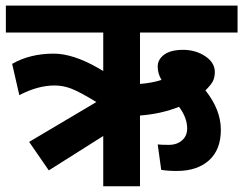

<svg xmlns="http://www.w3.org/2000/svg" viewBox="-35 -648 846 668"><path d="M324.2 0V-174.8L134.8 -55.2L66.4 -154.3L300.3 -293Q242.7 -328.1 213.6 -339.4Q184.6 -350.6 155.3 -350.6Q96.2 -350.6 32.2 -316.9L7.3 -425.8Q69.3 -461.4 151.9 -461.4Q218.3 -461.4 305.2 -412.1L324.2 -400.9V-534.7H-14.6V-628.4H791.5V-534.7H452.1V-356Q495.1 -359.4 526.9 -370.1Q513.7 -391.6 513.7 -416.5Q513.7 -441.4 536.4 -458Q559.1 -474.6 602.3 -474.6Q645.5 -474.6 679 -452.4Q712.4 -430.2 712.4 -397.5Q712.4 -378.4 705.1 -364.3Q698.7 -352.5 679.7 -333.5Q733.4 -266.1 733.4 -196.5Q733.4 -127 692.1 -90.1Q650.9 -53.2 580.6 -53.2Q547.9 -53.2 525.9 -57.1L513.7 -145.5Q523.9 -144 552.2 -144Q580.6 -144 598.4 -159.7Q616.2 -175.3 616.2 -201.2Q616.2 -238.3 587.9 -276.4Q525.4 -251.5 452.1 -246.1V0Z"/></svg>

Font: Yantramanav
Style: Bold
Weight: 700
Version: Version 1.001;PS 1.0;hotconv 1.0.72;makeotf.lib2.5.5900; ttf